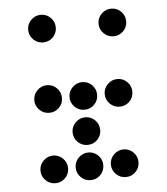

<svg xmlns="http://www.w3.org/2000/svg" viewBox="-49 -713 645 743"><g transform="rotate(-5 273.5 -342.0)"><path d="M190.4 -615.2Q190.4 -592.8 174.8 -577.1Q159.2 -561.5 136.7 -561.5Q114.7 -561.5 98.9 -577.1Q83 -592.8 83 -615.2Q83 -637.2 98.9 -653.1Q114.7 -668.9 136.7 -668.9Q159.2 -668.9 174.8 -653.1Q190.4 -637.2 190.4 -615.2ZM463.9 -615.2Q463.9 -592.8 448.2 -577.1Q432.6 -561.5 410.2 -561.5Q388.2 -561.5 372.3 -577.1Q356.4 -592.8 356.4 -615.2Q356.4 -637.2 372.3 -653.1Q388.2 -668.9 410.2 -668.9Q432.6 -668.9 448.2 -653.1Q463.9 -637.2 463.9 -615.2ZM190.4 -341.8Q190.4 -319.3 174.8 -303.7Q159.2 -288.1 136.7 -288.1Q114.7 -288.1 98.9 -303.7Q83 -319.3 83 -341.8Q83 -363.8 98.9 -379.6Q114.7 -395.5 136.7 -395.5Q159.2 -395.5 174.8 -379.6Q190.4 -363.8 190.4 -341.8ZM327.1 -341.8Q327.1 -319.3 311.5 -303.7Q295.9 -288.1 273.4 -288.1Q251.5 -288.1 235.6 -303.7Q219.7 -319.3 219.7 -341.8Q219.7 -363.8 235.6 -379.6Q251.5 -395.5 273.4 -395.5Q295.9 -395.5 311.5 -379.6Q327.1 -363.8 327.1 -341.8ZM463.9 -341.8Q463.9 -319.3 448.2 -303.7Q432.6 -288.1 410.2 -288.1Q388.2 -288.1 372.3 -303.7Q356.4 -319.3 356.4 -341.8Q356.4 -363.8 372.3 -379.6Q388.2 -395.5 410.2 -395.5Q432.6 -395.5 448.2 -379.6Q463.9 -363.8 463.9 -341.8ZM327.1 -205.1Q327.1 -182.6 311.5 -167Q295.9 -151.4 273.4 -151.4Q251.5 -151.4 235.6 -167Q219.7 -182.6 219.7 -205.1Q219.7 -227.1 235.6 -242.9Q251.5 -258.8 273.4 -258.8Q295.9 -258.8 311.5 -242.9Q327.1 -227.1 327.1 -205.1ZM190.4 -68.4Q190.4 -45.9 174.8 -30.3Q159.2 -14.6 136.7 -14.6Q114.7 -14.6 98.9 -30.3Q83 -45.9 83 -68.4Q83 -90.3 98.9 -106.2Q114.7 -122.1 136.7 -122.1Q159.2 -122.1 174.8 -106.2Q190.4 -90.3 190.4 -68.4ZM327.1 -68.4Q327.1 -45.9 311.5 -30.3Q295.9 -14.6 273.4 -14.6Q251.5 -14.6 235.6 -30.3Q219.7 -45.9 219.7 -68.4Q219.7 -90.3 235.6 -106.2Q251.5 -122.1 273.4 -122.1Q295.9 -122.1 311.5 -106.2Q327.1 -90.3 327.1 -68.4ZM463.9 -68.4Q463.9 -45.9 448.2 -30.3Q432.6 -14.6 410.2 -14.6Q388.2 -14.6 372.3 -30.3Q356.4 -45.9 356.4 -68.4Q356.4 -90.3 372.3 -106.2Q388.2 -122.1 410.2 -122.1Q432.6 -122.1 448.2 -106.2Q463.9 -90.3 463.9 -68.4Z"/></g></svg>

Font: DatDot
Style: Regular
Weight: 400
Designer: GGBot
Version: 1.00